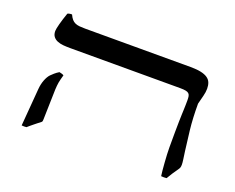

<svg xmlns="http://www.w3.org/2000/svg" viewBox="-95 -718 1095 893"><g transform="rotate(20 452.5 -272.0)"><path d="M182.6 -275.4Q179.2 -263.2 176.8 -253.9Q174.3 -244.6 172.9 -236.3Q171.4 -228 170.7 -219.7Q169.9 -211.4 169.4 -201.7L165.5 -51.3Q165.5 -46.9 164.8 -43Q164.1 -39.1 160.6 -36.6Q152.8 -30.8 144.5 -24.2Q136.2 -17.6 128.7 -11.5Q121.1 -5.4 114.5 0.2Q107.9 5.9 103.5 9.8Q91.3 11.2 79.6 9.8L94.7 -175.8Q96.7 -200.7 104.7 -221.4Q112.8 -242.2 123.5 -253.4Q128.9 -259.3 138.9 -267.8Q148.9 -276.4 160.2 -283.2Q165 -282.2 171.9 -280.3Q178.7 -278.3 182.6 -275.4ZM123.5 -555.2Q129.9 -541 137 -533Q144 -524.9 153.3 -520.8Q162.6 -516.6 174.8 -515.4Q187 -514.2 203.6 -514.2H724.6Q755.4 -514.2 776.1 -509.8Q796.9 -505.4 809.3 -496.8Q821.8 -488.3 826.9 -475.3Q832 -462.4 832 -445.3Q832 -428.7 826.9 -408.9Q821.8 -389.2 815.9 -365.7Q815.9 -293.5 822.3 -237.1Q828.6 -180.7 834.5 -137.7Q837.4 -117.2 839.8 -100.1Q842.3 -83 842.3 -73.2Q842.3 -64 840.3 -58.6Q838.4 -53.2 834 -47.4Q823.7 -33.2 814.5 -19Q805.2 -4.9 796.9 9.8Q783.2 11.2 770 9.8Q768.6 0.5 766.8 -17.1Q765.1 -34.7 763.7 -54.9Q762.2 -75.2 761.2 -95.2Q760.3 -115.2 760.3 -129.9Q760.3 -172.4 760.5 -203.1Q760.7 -233.9 761.2 -255.6Q761.7 -277.3 762.2 -292Q762.7 -306.6 763.2 -317.4Q763.7 -330.6 763.9 -340.8Q764.2 -351.1 764.2 -364.3Q764.2 -376 762.7 -383.8Q761.2 -391.6 756.1 -396.5Q751 -401.4 740.7 -403.3Q730.5 -405.3 713.4 -405.3H168.5Q150.9 -405.3 134.3 -406.7Q117.7 -408.2 104.7 -413.6Q91.8 -418.9 84 -429.2Q76.2 -439.5 76.2 -456.5Q76.2 -460.9 77.9 -470.2Q79.6 -479.5 83 -491.9Q86.4 -504.4 91.1 -519.8Q95.7 -535.2 101.6 -551.3Q106.4 -553.7 112.3 -554.7Q118.2 -555.7 123.5 -555.2Z"/></g></svg>

Font: Federov2
Style: Regular
Weight: 400
Designer: Olexa M. Volochay | Cyreal.org
Foundry: Olexa M. Volochay | Cyreal.org
Version: Version 1.000